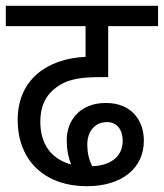

<svg xmlns="http://www.w3.org/2000/svg" viewBox="-20 -642 565 662"><path d="M279 0C402 0 476 -63 476 -157C476 -225 435 -287 345 -287C255 -287 210 -226 210 -159C210 -128 215 -101 225 -75C157 -94 119 -144 119 -223C119 -277 139 -316 176 -342C206 -364 244 -376 321 -376H353V-552H525V-622H0V-552H275V-446C142 -440 41 -367 41 -229C41 -84 139 0 279 0ZM281 -144C281 -190 308 -221 349 -221C381 -221 403 -198 403 -156C403 -102 361 -71 298 -69C286 -93 281 -116 281 -144Z"/></svg>

Font: Noto Sans SemiCondensed
Style: Italic
Weight: 400
Width: 4
Italic angle: -12°
Designer: Monotype Design Team
Foundry: Monotype Imaging Inc.
Version: Version 2.013